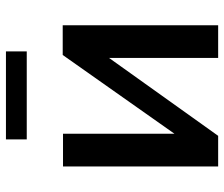

<svg xmlns="http://www.w3.org/2000/svg" viewBox="-74 -680 754 646"><g transform="rotate(-90 303.0 -357.0)"><path d="M66 0V-522H176V-147L441 -523H541V0H431V-367L169 0ZM157 -644V-714H453V-644Z"/></g></svg>

Font: Raleway SemiBold
Style: Regular
Weight: 600
Designer: Matt McInerney, Pablo Impallari, Rodrigo Fuenzalida
Foundry: Matt McInerney, Pablo Impallari, Rodrigo Fuenzalida
Version: Version 4.026